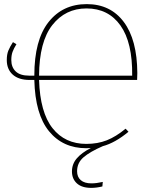

<svg xmlns="http://www.w3.org/2000/svg" viewBox="-20 -711 756 934"><path d="M647 -322H170Q175 -164 235.5 -87.5Q296 -11 400 -11Q455 -11 499.5 -28.5Q544 -46 591 -85L605 -70Q540 -16 480 0Q418 27 386.5 54Q355 81 355 122Q355 150 373 165.5Q391 181 425 181Q449 181 480 174L478 196Q449 203 424 203Q378 203 354 181Q330 159 330 123Q330 87 353.5 59.5Q377 32 422 9Q415 10 400 10Q286 10 218.5 -72.5Q151 -155 147 -322H125Q71 -322 42 -348Q13 -374 13 -419Q13 -446 20.5 -464.5Q28 -483 43 -506L60 -496Q47 -475 41 -458.5Q35 -442 35 -419Q35 -384 56.5 -363.5Q78 -343 122 -343H147V-344Q147 -516 216 -603.5Q285 -691 402 -691Q517 -691 582 -604.5Q647 -518 648 -356Q648 -335 647 -322ZM401 -670Q298 -670 234.5 -589Q171 -508 170 -343H623Q625 -504 566 -587Q507 -670 401 -670Z"/></svg>

Font: Fira Sans Thin
Style: Regular
Weight: 100
Designer: bBox Type GmbH & Carrois Corporate GbR & Edenspiekermann AG
Foundry: bBox Type GmbH & Carrois Corporate GbR & Edenspiekermann AG
Version: Version 4.301